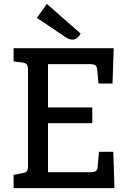

<svg xmlns="http://www.w3.org/2000/svg" viewBox="-20 -968 650 988"><path d="M569 0H50V-68L95 -77Q113 -80 118.5 -87.5Q124 -95 124 -115V-606Q124 -627 118.5 -635.5Q113 -644 95 -646L50 -652V-720H565L559 -538H487L480 -609Q479 -626 470.5 -632Q462 -638 442 -638H227V-415H455V-334H227V-82H445Q465 -82 473.5 -88Q482 -94 483 -111L489 -187H563ZM314 -779 170 -876 221 -948 395 -795Q377 -764 352 -764Q335 -764 314 -779Z"/></svg>

Font: Enriqueta Medium
Style: Regular
Weight: 500
Designer: Viviana Monsalve, Gustavo Ibarra
Foundry: 72Puntos
Version: Version 2.000